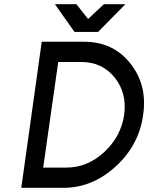

<svg xmlns="http://www.w3.org/2000/svg" viewBox="-20 -900 710 920"><path d="M243 -880 337 -747H450L581 -880H478L402 -809L346 -880ZM369 -603Q469 -603 529 -529Q589 -455 575 -350Q560 -246 479 -171Q399 -97 298 -97H187L259 -603ZM383 -700H180L82 0H284Q422 0 534 -102Q590 -153 623 -215Q656 -277 666 -350Q687 -494 603 -598Q521 -700 383 -700Z"/></svg>

Font: Unageo
Style: Medium-Italic
Weight: 500
Designer: Richard Sepsi
Foundry: Richard Sepsi
Version: Version 2.000